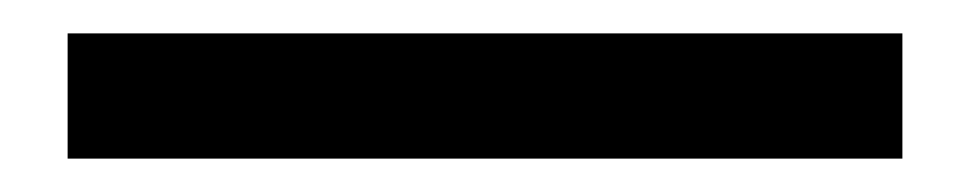

<svg xmlns="http://www.w3.org/2000/svg" viewBox="-20 10 582 115"><path d="M20.5 105V30H520.5V105Z"/></svg>

Font: HK Grotesk Medium
Style: Regular
Weight: 500
Designer: Alfredo Marco Pradil
Foundry: Hanken Design Co.
Version: Version 3.001;FEAKit 1.0